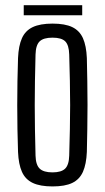

<svg xmlns="http://www.w3.org/2000/svg" viewBox="-20 -696 395 724"><path d="M178 7Q131.5 7 103.5 -6.2Q75.5 -19.5 62.8 -48Q50 -76.5 48 -123Q46.5 -163.5 45.8 -208.2Q45 -253 45 -299.2Q45 -345.5 45.8 -390.5Q46.5 -435.5 48 -477Q50 -523.5 62.8 -552Q75.5 -580.5 103.5 -593.8Q131.5 -607 178 -607Q225 -607 252.5 -593.8Q280 -580.5 292.8 -552Q305.5 -523.5 307.5 -477Q308.5 -436.5 309.2 -391.5Q310 -346.5 310 -300.5Q310 -254.5 309.2 -209.2Q308.5 -164 307.5 -123Q305.5 -77 292.8 -48.2Q280 -19.5 252.5 -6.2Q225 7 178 7ZM178 -46Q211 -46 225.5 -60Q240 -74 241 -109Q242.5 -162.5 243.5 -209Q244.5 -255.5 244.5 -300Q244.5 -344.5 243.5 -391Q242.5 -437.5 241 -490.5Q240 -526 226 -540Q212 -554 178 -554Q144 -554 129.5 -540Q115 -526 114 -490.5Q112.5 -437.5 111.8 -391Q111 -344.5 111 -299.8Q111 -255 111.8 -208.5Q112.5 -162 114 -109Q115 -74 129.8 -60Q144.5 -46 178 -46ZM69.5 -676.5H290V-638.5H69.5Z"/></svg>

Font: Big Shoulders Display Thin
Style: Regular
Weight: 400
Version: Version 2.002